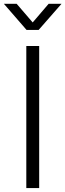

<svg xmlns="http://www.w3.org/2000/svg" viewBox="-59 -963 334 983"><path d="M141.6 -727.5V0H75.7V-727.5ZM26.4 -943.4 108.4 -848.1 189.9 -943.4H255.4V-942.9L138.7 -809.6H77.1L-38.6 -942.9V-943.4Z"/></svg>

Font: Inter Display Light
Style: Regular
Weight: 300
Designer: Rasmus Andersson
Foundry: rsms
Version: Version 4.000;git-a52131595